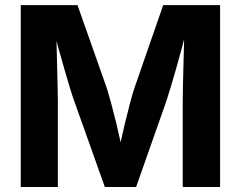

<svg xmlns="http://www.w3.org/2000/svg" viewBox="-20 -748 963 768"><path d="M63 0V-727.5H290L408.2 -392.6Q415.5 -369.1 425.3 -332.8Q435.1 -296.4 445.1 -254.9Q455.1 -213.4 463.6 -174.6Q472.2 -135.7 478 -107.4H446.8Q452.6 -135.3 461.2 -173.8Q469.7 -212.4 479.7 -254.2Q489.7 -295.9 499.3 -332.5Q508.8 -369.1 516.6 -392.6L632.8 -727.5H860.4V0H710.9V-343.8Q710.9 -367.7 711.7 -402.8Q712.4 -438 713.6 -478.5Q714.8 -519 715.8 -560.3Q716.8 -601.6 717.3 -638.2H728.5Q718.8 -598.1 707.3 -555.7Q695.8 -513.2 684.3 -472.9Q672.9 -432.6 662.8 -399.2Q652.8 -365.7 645.5 -343.8L524.4 0H399.4L276.9 -343.8Q269 -365.7 259 -398.9Q249 -432.1 237.3 -472.2Q225.6 -512.2 213.9 -554.7Q202.1 -597.2 191.4 -638.2H205.1Q205.6 -603 206.5 -562Q207.5 -521 208.5 -480Q209.5 -439 210.4 -403.6Q211.4 -368.2 211.4 -343.8V0Z"/></svg>

Font: Inter 18pt
Style: Bold
Weight: 700
Designer: Rasmus Andersson
Foundry: rsms
Version: Version 4.001;git-66647c0bb